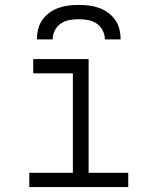

<svg xmlns="http://www.w3.org/2000/svg" viewBox="-20 -760 640 780"><path d="M99 0V-58H276V-462H115V-520H340V-58H501V0ZM130 -600Q130 -621 135 -641.5Q140 -662 152 -679Q164 -696 181 -708.5Q198 -721 218 -728Q238 -735 258.5 -737.5Q279 -740 300 -740Q321 -740 341.5 -737.5Q362 -735 382 -728Q402 -721 419 -708.5Q436 -696 448 -679Q460 -662 465 -641.5Q470 -621 470 -600H406Q406 -619 397 -636.5Q388 -654 372.5 -664.5Q357 -675 338 -678.5Q319 -682 300 -682Q281 -682 262 -678.5Q243 -675 227.5 -664.5Q212 -654 203 -636.5Q194 -619 194 -600Z"/></svg>

Font: Iosevka SS04 Light Extended
Style: Regular
Weight: 300
Width: 7
Monospace: yes
Designer: Belleve Invis
Foundry: Belleve Invis
Version: Version 19.0.0; ttfautohint (v1.8.4)